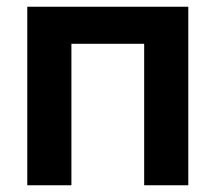

<svg xmlns="http://www.w3.org/2000/svg" viewBox="-20 -550 640 570"><path d="M61 0V-530H539V0H408V-420H192V0Z"/></svg>

Font: Golos Text SemiBold
Style: Regular
Weight: 600
Designer: A.Korolkova, Vitaly Kuzmin
Foundry: ParaType Ltd
Version: Version 2.004